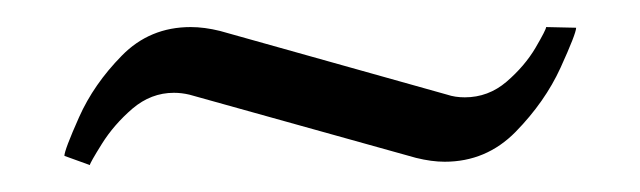

<svg xmlns="http://www.w3.org/2000/svg" viewBox="-20 -323 480 144"><path d="M110.4 -253.4Q116.2 -253.4 122.1 -252L292 -204.6Q303.7 -201.7 313.5 -201.7Q344.7 -201.7 366.7 -224.1Q388.7 -246.6 400.4 -272.2Q412.1 -297.9 412.1 -302.2L389.6 -302.7Q389.6 -300.8 381.6 -287.1Q373.5 -273.4 359.9 -261.7Q346.2 -250 328.6 -250Q321.3 -250 315.4 -252L145 -299.8Q133.3 -302.7 123 -302.7Q92.3 -302.7 71.3 -281.2Q50.3 -259.8 39.3 -235.1Q28.3 -210.4 28.3 -206.1L47.4 -199.2Q47.4 -200.7 56.4 -215.1Q65.4 -229.5 79.3 -241.5Q93.3 -253.4 110.4 -253.4Z"/></svg>

Font: Neuton ExtraLight
Style: Regular
Weight: 275
Designer: Brian M Zick
Foundry: Brian M Zick
Version: Version 1.560